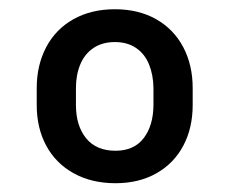

<svg xmlns="http://www.w3.org/2000/svg" viewBox="-20 -742 507 424"><path d="M61.1 -547.6Q61.1 -598 82 -637.8Q103 -677.6 142.2 -699.6Q181.5 -721.6 233.7 -721.6Q285.9 -721.6 324.8 -699.6Q363.6 -677.6 384.6 -638Q405.5 -598.4 405.5 -547.6V-509.9Q405.5 -459.5 384.9 -420.5Q364.3 -381.4 325.6 -359.4Q286.9 -337.4 235.1 -337.4Q182.2 -337.4 142.6 -359.4Q103 -381.4 82 -420.5Q61.1 -459.5 61.1 -509.9ZM147.7 -509.9Q147.7 -464.5 170.1 -436.8Q192.5 -409.1 235.1 -409.1Q275.9 -409.1 297.2 -436.8Q318.5 -464.5 318.9 -509.9V-547.6Q318.5 -576.7 309.1 -599.8Q299.7 -622.9 280.5 -636Q261.4 -649.1 233.7 -649.1Q206 -649.1 186.4 -636Q166.9 -622.9 157.3 -599.8Q147.7 -576.7 147.7 -547.6Z"/></svg>

Font: Riot Sans
Style: Regular
Weight: 400
Designer: Rasmus Andersson
Foundry: rsms
Version: Version 3.005